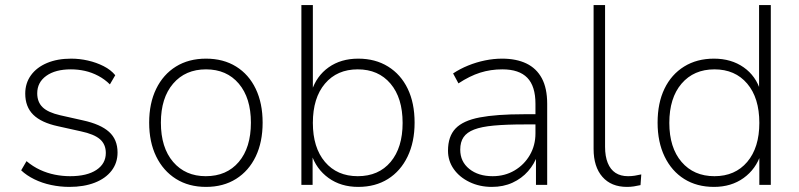

<svg xmlns="http://www.w3.org/2000/svg" viewBox="-20 -725 3135 753"><path d="M252 8Q216 8 180.5 0.5Q145 -7 114.5 -22Q84 -37 63 -57L84 -93Q109 -72 137 -59Q165 -46 195 -40Q225 -34 255 -34Q321 -34 358 -58.5Q395 -83 395 -125Q395 -159 372 -179Q349 -199 297 -210L207 -230Q142 -244 110.5 -275Q79 -306 79 -358Q79 -399 101.5 -430Q124 -461 164.5 -478Q205 -495 259 -495Q292 -495 325 -487.5Q358 -480 386.5 -465.5Q415 -451 432 -430L411 -394Q391 -414 365.5 -427.5Q340 -441 313 -447Q286 -453 258 -453Q197 -453 161.5 -427.5Q126 -402 126 -359Q126 -325 147 -304.5Q168 -284 216 -273L305 -253Q374 -238 407.5 -208Q441 -178 441 -127Q441 -86 417.5 -55.5Q394 -25 351.5 -8.5Q309 8 252 8Z M788 8Q720 8 670 -23.5Q620 -55 592.5 -111.5Q565 -168 565 -244Q565 -320 592.5 -376.5Q620 -433 670 -464Q720 -495 788 -495Q856 -495 906 -464Q956 -433 983 -376.5Q1010 -320 1010 -244Q1010 -168 983 -111.5Q956 -55 906 -23.5Q856 8 788 8ZM787 -34Q869 -34 916.5 -90Q964 -146 964 -244Q964 -341 916.5 -397Q869 -453 788 -453Q707 -453 659 -397Q611 -341 611 -244Q611 -146 659 -90Q707 -34 787 -34Z M1385 8Q1317 8 1268.5 -27Q1220 -62 1201 -121H1206V0H1162V-705H1207V-367H1202Q1221 -427 1269 -461Q1317 -495 1385 -495Q1452 -495 1502 -464Q1552 -433 1579 -377Q1606 -321 1606 -244Q1606 -168 1578.5 -111Q1551 -54 1501.5 -23Q1452 8 1385 8ZM1383 -34Q1465 -34 1512 -90Q1559 -146 1559 -243Q1559 -341 1511.5 -397Q1464 -453 1383 -453Q1302 -453 1254.5 -397Q1207 -341 1207 -243Q1207 -146 1254.5 -90Q1302 -34 1383 -34Z M1909 8Q1861 8 1821.5 -11Q1782 -30 1759.5 -62Q1737 -94 1737 -134Q1737 -190 1766.5 -221Q1796 -252 1861.5 -264.5Q1927 -277 2034 -277H2092V-237H2036Q1965 -237 1916.5 -232.5Q1868 -228 1839.5 -217Q1811 -206 1798 -187Q1785 -168 1785 -138Q1785 -91 1820.5 -62.5Q1856 -34 1912 -34Q1960 -34 1998 -56.5Q2036 -79 2058 -117Q2080 -155 2080 -202V-318Q2080 -387 2048 -420Q2016 -453 1950 -453Q1904 -453 1863 -440Q1822 -427 1778 -398L1757 -437Q1784 -455 1816 -468Q1848 -481 1882 -488Q1916 -495 1949 -495Q2005 -495 2044.5 -476Q2084 -457 2105 -418Q2126 -379 2126 -318V0H2082V-117H2088Q2076 -82 2051 -53.5Q2026 -25 1990 -8.5Q1954 8 1909 8Z M2439 8Q2377 8 2342.5 -31.5Q2308 -71 2308 -141V-705H2353V-149Q2353 -112 2363.5 -86Q2374 -60 2394 -47Q2414 -34 2443 -34Q2457 -34 2469.5 -36Q2482 -38 2495 -41L2492 1Q2479 4 2466 6Q2453 8 2439 8Z M2780 8Q2713 8 2663.5 -23Q2614 -54 2586.5 -111Q2559 -168 2559 -244Q2559 -321 2586 -377Q2613 -433 2663 -464Q2713 -495 2780 -495Q2848 -495 2896.5 -461Q2945 -427 2963 -367H2957V-705H3003V0H2958V-121H2964Q2945 -62 2896.5 -27Q2848 8 2780 8ZM2782 -34Q2863 -34 2910.5 -90Q2958 -146 2958 -243Q2958 -341 2910.5 -397Q2863 -453 2782 -453Q2701 -453 2653 -397Q2605 -341 2605 -243Q2605 -146 2653 -90Q2701 -34 2782 -34Z"/></svg>

Font: Nunito Sans 10pt ExtraLight
Style: Regular
Weight: 250
Designer: Vernon Adams
Foundry: Vernon Adams
Version: Version 3.101;gftools[0.9.27]